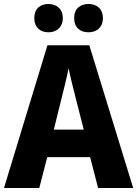

<svg xmlns="http://www.w3.org/2000/svg" viewBox="-20 -943 688 963"><path d="M152 -852C152 -805 182 -781 223 -781C263 -781 295 -806 295 -852C295 -899 263 -923 223 -923C182 -923 152 -900 152 -852ZM352 -852C352 -805 382 -781 424 -781C465 -781 496 -806 496 -852C496 -899 465 -923 424 -923C382 -923 352 -900 352 -852ZM472 0H648L428 -716H218L0 0H177L217 -155H432ZM360 -450 400 -293H250L289 -451C298 -487 317 -561 324 -601C332 -559 350 -491 360 -450Z"/></svg>

Font: Noto Sans Gurmukhi UI SemiCondensed ExtraBold
Style: Regular
Weight: 800
Width: 4
Designer: Jelle Bosma - Monotype Design Team
Foundry: Monotype Imaging Inc.
Version: Version 2.004